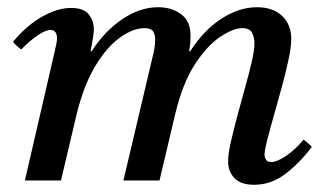

<svg xmlns="http://www.w3.org/2000/svg" viewBox="-20 -500 901 532"><path d="M684 12Q647 12 629.5 -6.5Q612 -25 612 -53Q612 -73 619.5 -106Q627 -139 637.5 -178.5Q648 -218 659 -257Q670 -296 677.5 -328.5Q685 -361 685 -380Q685 -396 678.5 -409Q672 -422 651 -422Q627 -422 591 -398.5Q555 -375 520.5 -322.5Q486 -270 465 -182L422 0H322L402 -339Q406 -355 408 -367Q410 -379 410 -389Q410 -405 404 -413.5Q398 -422 380 -422Q349 -422 312.5 -396Q276 -370 244 -317Q212 -264 192 -182L149 0H49L131 -355Q138 -384 138 -393Q138 -417 120 -417Q106 -417 83.5 -401.5Q61 -386 39 -363Q32 -368 26.5 -373Q21 -378 16 -384Q54 -430 97 -454Q140 -478 177 -478Q212 -478 226 -460Q240 -442 240 -419Q240 -411 237.5 -394.5Q235 -378 231 -358H234Q270 -414 319 -447Q368 -480 418 -480Q456 -480 482 -460.5Q508 -441 508 -401Q508 -394 507.5 -385Q507 -376 504 -358H507Q545 -417 594 -448.5Q643 -480 692 -480Q736 -480 761.5 -456Q787 -432 787 -392Q787 -370 779.5 -335Q772 -300 761 -259.5Q750 -219 739 -180.5Q728 -142 720.5 -112.5Q713 -83 713 -71Q713 -64 717 -57.5Q721 -51 731 -51Q748 -51 774 -69Q800 -87 821 -113Q834 -104 844 -93Q810 -48 770.5 -18Q731 12 684 12Z"/></svg>

Font: Tiro Devanagari Marathi
Style: Italic
Weight: 400
Italic angle: -11°
Designer: Devanagari: John Hudson & Fiona Ross, assisted by Paul Hanslow. Latin: John Hudson with Paul Hanslow, assisted by Kaja S
Foundry: Tiro Typeworks Ltd.
Version: Version 1.52